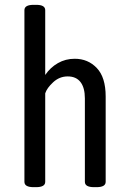

<svg xmlns="http://www.w3.org/2000/svg" viewBox="-20 -772 525 794"><path d="M81 -20V-730Q81 -752 119 -752H130Q167 -752 167 -730V-462Q188 -493 219.5 -511Q251 -529 289 -529Q344 -529 380.5 -490.5Q417 -452 417 -373V-20Q417 2 379 2H369Q331 2 331 -20V-365Q331 -409 313 -432.5Q295 -456 260 -456Q226 -456 200 -432Q174 -408 167 -386V-20Q167 2 129 2H119Q81 2 81 -20Z"/></svg>

Font: Asap Condensed
Style: Regular
Weight: 400
Designer: Pablo Cosgaya
Foundry: Omnibus-Type
Version: Version 1.010; ttfautohint (v1.8)